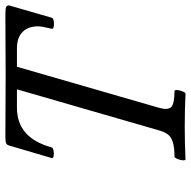

<svg xmlns="http://www.w3.org/2000/svg" viewBox="-18 -689 710 714"><g transform="rotate(-90 337.0 -332.0)"><path d="M101.1 2.9Q97.2 1.5 97.9 -7.6Q98.6 -16.6 103 -27.3Q107.4 -38.1 111.8 -38.1Q145.5 -38.1 164.8 -44.2Q184.1 -50.3 193.4 -61.8Q202.6 -73.2 209 -95.2L361.8 -624H293.9Q180.7 -624 146 -495.1Q144.5 -490.2 134.5 -488Q124.5 -485.8 115 -487.3Q105.5 -488.8 106 -494.1L152.8 -652.8Q154.8 -661.6 161.6 -664.3Q168.5 -667 186 -667Q224.1 -667 299.6 -666.5Q375 -666 413.1 -666Q451.2 -666 526.6 -666.5Q602.1 -667 640.1 -667Q661.1 -667 667.7 -664.3Q674.3 -661.6 673.8 -652.8L627.9 -494.1Q625.5 -486.8 606.2 -486.3Q586.9 -485.8 586.9 -494.1Q596.2 -532.2 596.2 -544.9Q596.2 -582 575.2 -603Q554.2 -624 514.2 -624H445.8L293 -95.2Q283.7 -61.5 296.6 -49.8Q309.6 -38.1 356 -38.1Q359.9 -36.6 359.1 -27.6Q358.4 -18.6 354 -7.8Q349.6 2.9 345.2 2.9Q285.2 0 223.1 0Q162.6 0 101.1 2.9Z"/></g></svg>

Font: Junicode SmCond Medium
Style: Italic
Weight: 500
Width: 4
Italic angle: -11°
Designer: Peter S. Baker
Version: Version 2.206